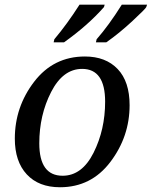

<svg xmlns="http://www.w3.org/2000/svg" viewBox="-20 -786 645 816"><path d="M340.8 -545.9Q429.2 -545.9 480 -492.7Q530.8 -439.5 530.8 -338.9Q530.8 -205.6 449.2 -97.9Q367.7 9.8 234.9 9.8Q144.5 9.8 93.8 -44.9Q43 -99.6 43 -196.8Q43 -331.5 125.2 -438.7Q207.5 -545.9 340.8 -545.9ZM246.1 -39.1Q328.6 -39.1 377.7 -137Q426.8 -234.9 426.8 -354Q426.8 -493.2 329.1 -493.2Q247.6 -493.2 197.3 -395Q147 -296.9 147 -176.8Q147 -39.1 246.1 -39.1ZM208 -606 210.9 -619.1Q265.6 -684.1 317.9 -766.1H424.8L421.9 -755.9Q353.5 -678.2 252 -606ZM387.7 -606 390.6 -619.1Q442.4 -678.2 497.6 -766.1H605L601.6 -755.9Q599.6 -749.5 543.2 -697Q486.8 -644.5 431.6 -606Z"/></svg>

Font: Droid Serif
Style: Italic
Weight: 400
Italic angle: -12°
Designer: Monotype Design team
Foundry: Monotype Imaging Inc.
Version: Version 1.03